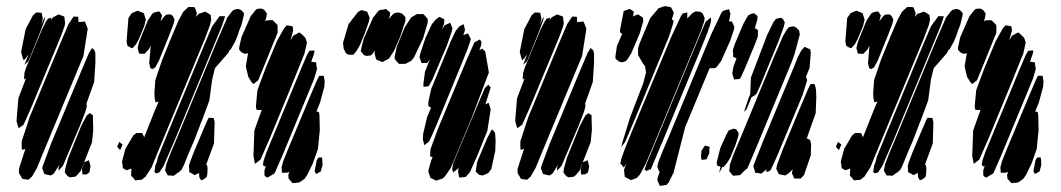

<svg xmlns="http://www.w3.org/2000/svg" viewBox="-20 -596 3469 628"><path d="M111 -490 93 -445 73 -396 60 -384 63 -392 71 -412 73 -418 64 -405 58 -399 55 -404 49 -426 64 -501 88 -546 98 -555H107L116 -554L118 -545L120 -534L115 -516L123 -533L128 -543L127 -538L126 -530ZM179 -477 82 -244 57 -188 46 -180 41 -177 39 -182 34 -200 40 -274 65 -340 59 -336V-344L60 -358L66 -376L117 -499L130 -525L137 -535L148 -538L147 -530L153 -539L166 -546L171 -549L182 -545L190 -542L191 -537L193 -520L191 -510ZM253 -413 119 -91 101 -47 85 -19 73 -8 59 -10 53 -11 49 -18 42 -30V-44L63 -109L57 -107L52 -106L51 -112V-134L77 -213L178 -456L204 -517L216 -535L221 -542L236 -541V-536L237 -522L238 -524L252 -525L257 -526L260 -520L267 -502ZM242 -186 216 -125 186 -54 172 -38 171 -46 174 -57 156 -28 146 -22 133 -25 125 -27 122 -35 118 -46 121 -56 147 -126 246 -364 263 -404 271 -423 281 -439 289 -432 292 -422V-390L288 -328L263 -258L264 -248L259 -230ZM264 -26 250 -25 249 -33 248 -45 253 -57 255 -64 244 -37 232 -23 226 -18 209 -16 201 -20 192 -32 193 -43 203 -79 246 -185 264 -219 274 -226 284 -219V-209L285 -171L281 -131L255 -65L271 -72L273 -64L276 -53L274 -40L272 -32Z M650 -469 498 -103 476 -49 456 -18 443 -8 431 -7 422 -6 417 -13 409 -21V-27L410 -44V-45L394 -39L382 -46L381 -55L379 -67L390 -109L416 -153L426 -161H441L446 -160L448 -155L452 -146V-148L489 -241L499 -264L489 -261L486 -274L485 -291L488 -334L510 -399L543 -480L564 -529L579 -557L596 -573H609L617 -572L620 -564L624 -553L621 -541L630 -551L640 -554L651 -558L660 -553L669 -547L671 -532L667 -514ZM888 -489 845 -383 831 -349 825 -334 809 -321 803 -327 792 -345 784 -379 791 -420 792 -422 781 -420 771 -424 762 -434 763 -444 770 -475 800 -543 815 -562 821 -567 835 -568 844 -564 853 -552 851 -539 847 -526 851 -529 863 -530H872L878 -524L887 -515L888 -510ZM615 -136 596 -92 581 -55 574 -41 563 -31V-32L548 -21L537 -22H529L525 -29L520 -38L524 -59L537 -93L564 -157L688 -457L723 -538L739 -559L745 -564L759 -567L769 -563L778 -553L777 -544L770 -515L764 -500L762 -495L758 -482L750 -462L734 -433L732 -434L726 -422L683 -373L674 -336L665 -268L641 -203L635 -189V-188ZM400 -537 411 -553 430 -561 443 -556 451 -552 453 -544 457 -532 452 -511 435 -470 425 -451 413 -438 406 -441 397 -446 394 -460ZM534 -482 500 -398 488 -376 479 -370 472 -373 468 -389 473 -447 467 -435 453 -420H444L435 -421L433 -428L430 -439L435 -459L463 -528L476 -548L481 -554L495 -558H502L510 -546L508 -537L505 -526L517 -542L524 -548L538 -549L545 -544L551 -532L548 -519ZM705 -509 553 -141 515 -53 501 -32 491 -29 485 -33 486 -39 488 -54 493 -67 497 -83 530 -164 646 -444 674 -510 687 -528 686 -526 693 -536 698 -543H711H716L714 -535ZM976 -421 932 -312 861 -140 832 -74 814 -60 813 -65 809 -86 812 -169 837 -239 836 -237 831 -236 819 -237 817 -248 822 -301 848 -371 886 -462 909 -503 918 -513 926 -512 937 -510 939 -497 930 -463 935 -472 939 -479 959 -490 966 -485 979 -472 984 -457ZM1007 -337 904 -88 878 -29 855 -15 846 -20 845 -26V-38L850 -55L846 -51L840 -56L842 -70L852 -99L869 -140L966 -374L984 -416L992 -430L1009 -431L1007 -420L998 -394L1014 -392L1015 -381L1017 -370ZM1026 -170 1020 -109 1003 -61 985 -24 976 -11 965 -3 958 1 948 2 937 3 929 -6 924 -12 923 -24 927 -36 923 -32 914 -31H902V-37L901 -48L906 -68L923 -110L996 -285L1017 -334L1024 -348H1030H1039L1040 -343L1042 -330L1041 -313L1027 -261L1015 -231L1023 -230L1025 -219ZM632 -16 631 -30 622 -26 617 -23 607 -29 599 -33V-39L598 -54L601 -64L613 -96L645 -172L658 -202L663 -211L679 -210L682 -196L680 -127L655 -59L653 -57H657L659 -46L658 -25L656 -17L647 -10L638 -6ZM381 -123 373 -105 363 -116 368 -127 370 -132ZM1029 -35 1014 -27 1009 -36 1016 -72 1022 -81H1033L1034 -75L1035 -56Z M1289 -476 1269 -430 1252 -404 1236 -396 1231 -393 1223 -396 1211 -401 1209 -406 1205 -422 1207 -431 1199 -421 1194 -415 1179 -413 1170 -416 1160 -429 1162 -439 1170 -470 1200 -538 1215 -557 1221 -563 1236 -565 1242 -567 1250 -560 1256 -555 1255 -544 1251 -534 1265 -549 1272 -554 1286 -555 1296 -551 1306 -540V-527ZM1174 -489 1157 -448 1146 -429 1136 -417H1121L1112 -421L1104 -437L1102 -456L1120 -517L1151 -557L1162 -563L1170 -561L1181 -558L1185 -548L1189 -538L1187 -527ZM1364 -471 1334 -408 1325 -397 1306 -387H1296H1285L1277 -396L1271 -403V-412L1278 -444L1304 -507L1325 -539L1337 -546L1344 -550H1356H1365L1374 -540L1379 -534V-522ZM1442 -448 1394 -335 1382 -314 1374 -313 1365 -312V-323L1370 -361L1387 -404V-403L1377 -390H1359L1357 -395L1352 -409L1355 -422L1371 -470L1392 -516L1404 -531L1417 -541L1433 -533V-521L1425 -497L1427 -501L1434 -513L1447 -519L1452 -522L1455 -516L1460 -503L1457 -491ZM1120 -529 1115 -513 1116 -518ZM1506 -427 1408 -188 1391 -149 1383 -133 1368 -121 1367 -126 1363 -139 1364 -158 1377 -213 1390 -244 1381 -249V-262L1390 -304L1454 -460L1471 -496L1483 -510L1496 -517L1498 -511L1501 -498L1496 -483L1495 -481L1506 -485L1511 -487L1513 -482L1520 -469L1517 -458ZM1579 -359 1523 -211 1479 -105 1454 -46 1436 -20 1428 -12 1412 -7 1407 -5 1395 -11 1388 -14 1386 -20 1381 -34 1382 -41 1389 -67 1395 -83H1393L1387 -84V-89L1388 -108L1413 -176L1508 -404L1532 -458L1550 -467L1555 -458L1553 -446L1548 -432L1557 -437L1567 -428ZM1574 -168 1540 -84 1517 -33 1503 -17 1490 -16 1482 -15 1481 -21 1478 -36 1481 -49 1486 -61 1479 -45 1462 -32 1459 -43 1462 -61 1472 -85 1544 -257 1566 -308 1577 -319 1585 -310 1568 -256 1567 -254 1578 -260 1580 -254 1585 -238ZM1600 -103 1587 -43 1577 -30 1559 -22 1547 -24 1536 -35 1537 -43 1541 -67 1573 -143 1585 -166 1589 -173 1594 -168 1599 -162 1600 -154 1601 -135Z M1742 -490 1724 -445 1704 -396 1691 -384 1694 -392 1702 -412 1704 -418 1695 -405 1689 -399 1686 -404 1680 -426 1695 -501 1719 -546 1729 -555H1738L1747 -554L1749 -545L1751 -534L1746 -516L1754 -533L1759 -543L1758 -538L1757 -530ZM1810 -477 1713 -244 1688 -188 1677 -180 1672 -177 1670 -182 1665 -200 1671 -274 1696 -340 1690 -336V-344L1691 -358L1697 -376L1748 -499L1761 -525L1768 -535L1779 -538L1778 -530L1784 -539L1797 -546L1802 -549L1813 -545L1821 -542L1822 -537L1824 -520L1822 -510ZM1884 -413 1750 -91 1732 -47 1716 -19 1704 -8 1690 -10 1684 -11 1680 -18 1673 -30V-44L1694 -109L1688 -107L1683 -106L1682 -112V-134L1708 -213L1809 -456L1835 -517L1847 -535L1852 -542L1867 -541V-536L1868 -522L1869 -524L1883 -525L1888 -526L1891 -520L1898 -502ZM1873 -186 1847 -125 1817 -54 1803 -38 1802 -46 1805 -57 1787 -28 1777 -22 1764 -25 1756 -27 1753 -35 1749 -46 1752 -56 1778 -126 1877 -364 1894 -404 1902 -423 1912 -439 1920 -432 1923 -422V-390L1919 -328L1894 -258L1895 -248L1890 -230ZM1895 -26 1881 -25 1880 -33 1879 -45 1884 -57 1886 -64 1875 -37 1863 -23 1857 -18 1840 -16 1832 -20 1823 -32 1824 -43 1834 -79 1877 -185 1895 -219 1905 -226 1915 -219V-209L1916 -171L1912 -131L1886 -65L1902 -72L1904 -64L1907 -53L1905 -40L1903 -32Z M2168 -476 2053 -198 2025 -132 2012 -115 2013 -120 2018 -138 2041 -212 2079 -311 2084 -324 2093 -359 2090 -379 2082 -390 2071 -409 2067 -416V-424V-438L2072 -454L2089 -495L2107 -537L2134 -569L2148 -574L2155 -576L2167 -574L2175 -572L2180 -562L2184 -555L2181 -544L2177 -532H2178L2183 -529L2182 -520ZM2073 -488 2045 -422 2033 -403 2027 -396 2014 -392 2004 -395 1993 -404V-413L1998 -446L2015 -485L2008 -490V-498L2020 -560L2040 -567L2053 -558L2051 -544L2050 -542L2061 -547L2067 -549L2076 -543L2083 -538L2084 -527ZM2368 -462 2339 -397 2325 -378 2319 -373H2311H2301L2221 -180L2183 -31L2167 1L2160 9L2138 12L2133 0L2130 -7L2132 -18L2138 -34H2137L2133 -42L2130 -51L2134 -68L2148 -103L2173 -162L2305 -481L2339 -553L2344 -560L2357 -564L2365 -566L2366 -561L2369 -551L2366 -532L2364 -526H2365H2374L2376 -521L2382 -508L2380 -497ZM2274 -498 2116 -117 2092 -60 2073 -25 2063 -14 2050 -9 2043 -7 2036 -11 2024 -17 2023 -22 2021 -41 2029 -60 2020 -48 2015 -55 2009 -61 2010 -66 2013 -79 2025 -112 2048 -169 2175 -474 2207 -543 2213 -552 2223 -554 2228 -556V-550V-538L2227 -535L2246 -554L2256 -559L2272 -557L2279 -551L2285 -536L2283 -525ZM2450 -453 2415 -369 2404 -345 2400 -338 2392 -337 2381 -336 2378 -346 2375 -356 2379 -378 2389 -405 2385 -407 2378 -410V-419L2377 -431L2383 -451L2411 -517L2423 -539L2429 -547L2441 -552H2448L2458 -543L2457 -532L2449 -504L2459 -498V-490V-478ZM2270 -430 2147 -133 2117 -62 2108 -40 2106 -44 2104 -41 2095 -37 2088 -41 2090 -46 2095 -61 2132 -150 2258 -454 2288 -525 2305 -539 2306 -529 2302 -512 2298 -502 2295 -492ZM2528 -465 2467 -317 2455 -290 2447 -283 2438 -278 2422 -239 2414 -230 2416 -238 2427 -271 2434 -288V-289L2436 -342L2489 -481L2510 -524L2518 -534L2532 -538L2540 -535L2547 -523L2544 -510ZM2569 -392 2453 -112 2425 -46 2412 -35 2411 -34 2410 -32 2400 -23 2386 -22 2378 -21 2372 -28 2365 -37 2366 -42 2367 -56 2378 -88 2402 -145 2511 -408 2541 -478 2554 -500 2560 -507 2574 -510 2583 -507 2594 -496 2596 -483 2581 -427 2579 -422H2580L2577 -414ZM2605 -285 2522 -86 2501 -40 2492 -34H2486L2487 -40V-42L2470 -28L2459 -30L2450 -31L2448 -39L2444 -53L2447 -61L2475 -132L2573 -368L2590 -410L2601 -431L2612 -443L2622 -438L2630 -435L2632 -424L2628 -374L2615 -342L2617 -344L2620 -333ZM2632 -88 2610 -24 2599 -12H2584H2578L2576 -17L2570 -30L2572 -38L2573 -42L2558 -28L2548 -22L2534 -25L2528 -26L2525 -31L2519 -44L2522 -58L2541 -109L2603 -258L2624 -307L2631 -321H2636H2644L2646 -316L2649 -303L2650 -277L2648 -226L2618 -141L2622 -143L2630 -137L2633 -125ZM2386 -123 2369 -81 2358 -63 2347 -50H2343L2332 -30L2333 -35L2337 -51L2326 -54L2324 -64L2336 -112L2356 -156L2364 -170L2379 -175L2388 -173L2396 -161L2395 -151ZM2273 -82 2274 -102 2281 -113 2286 -120 2293 -118 2301 -116 2300 -107V-95L2294 -82L2291 -75L2275 -73Z M3001 -469 2849 -103 2827 -49 2807 -18 2794 -8 2782 -7 2773 -6 2768 -13 2760 -21V-27L2761 -44V-45L2745 -39L2733 -46L2732 -55L2730 -67L2741 -109L2767 -153L2777 -161H2792L2797 -160L2799 -155L2803 -146V-148L2840 -241L2850 -264L2840 -261L2837 -274L2836 -291L2839 -334L2861 -399L2894 -480L2915 -529L2930 -557L2947 -573H2960L2968 -572L2971 -564L2975 -553L2972 -541L2981 -551L2991 -554L3002 -558L3011 -553L3020 -547L3022 -532L3018 -514ZM3239 -489 3196 -383 3182 -349 3176 -334 3160 -321 3154 -327 3143 -345 3135 -379 3142 -420 3143 -422 3132 -420 3122 -424 3113 -434 3114 -444 3121 -475 3151 -543 3166 -562 3172 -567 3186 -568 3195 -564 3204 -552 3202 -539 3198 -526 3202 -529 3214 -530H3223L3229 -524L3238 -515L3239 -510ZM2966 -136 2947 -92 2932 -55 2925 -41 2914 -31V-32L2899 -21L2888 -22H2880L2876 -29L2871 -38L2875 -59L2888 -93L2915 -157L3039 -457L3074 -538L3090 -559L3096 -564L3110 -567L3120 -563L3129 -553L3128 -544L3121 -515L3115 -500L3113 -495L3109 -482L3101 -462L3085 -433L3083 -434L3077 -422L3034 -373L3025 -336L3016 -268L2992 -203L2986 -189V-188ZM2751 -537 2762 -553 2781 -561 2794 -556 2802 -552 2804 -544 2808 -532 2803 -511 2786 -470 2776 -451 2764 -438 2757 -441 2748 -446 2745 -460ZM2885 -482 2851 -398 2839 -376 2830 -370 2823 -373 2819 -389 2824 -447 2818 -435 2804 -420H2795L2786 -421L2784 -428L2781 -439L2786 -459L2814 -528L2827 -548L2832 -554L2846 -558H2853L2861 -546L2859 -537L2856 -526L2868 -542L2875 -548L2889 -549L2896 -544L2902 -532L2899 -519ZM3056 -509 2904 -141 2866 -53 2852 -32 2842 -29 2836 -33 2837 -39 2839 -54 2844 -67 2848 -83 2881 -164 2997 -444 3025 -510 3038 -528 3037 -526 3044 -536 3049 -543H3062H3067L3065 -535ZM3327 -421 3283 -312 3212 -140 3183 -74 3165 -60 3164 -65 3160 -86 3163 -169 3188 -239 3187 -237 3182 -236 3170 -237 3168 -248 3173 -301 3199 -371 3237 -462 3260 -503 3269 -513 3277 -512 3288 -510 3290 -497 3281 -463 3286 -472 3290 -479 3310 -490 3317 -485 3330 -472 3335 -457ZM3358 -337 3255 -88 3229 -29 3206 -15 3197 -20 3196 -26V-38L3201 -55L3197 -51L3191 -56L3193 -70L3203 -99L3220 -140L3317 -374L3335 -416L3343 -430L3360 -431L3358 -420L3349 -394L3365 -392L3366 -381L3368 -370ZM3377 -170 3371 -109 3354 -61 3336 -24 3327 -11 3316 -3 3309 1 3299 2 3288 3 3280 -6 3275 -12 3274 -24 3278 -36 3274 -32 3265 -31H3253V-37L3252 -48L3257 -68L3274 -110L3347 -285L3368 -334L3375 -348H3381H3390L3391 -343L3393 -330L3392 -313L3378 -261L3366 -231L3374 -230L3376 -219ZM2983 -16 2982 -30 2973 -26 2968 -23 2958 -29 2950 -33V-39L2949 -54L2952 -64L2964 -96L2996 -172L3009 -202L3014 -211L3030 -210L3033 -196L3031 -127L3006 -59L3004 -57H3008L3010 -46L3009 -25L3007 -17L2998 -10L2989 -6ZM2732 -123 2724 -105 2714 -116 2719 -127 2721 -132ZM3380 -35 3365 -27 3360 -36 3367 -72 3373 -81H3384L3385 -75L3386 -56Z"/></svg>

Font: Rubik Marker Hatch
Style: Regular
Weight: 400
Designer: Hubert and Fischer, NaN
Foundry: Hubert & Fischer, NaN
Version: Version 2.200